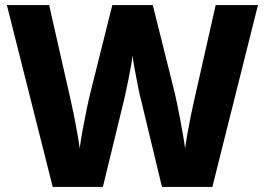

<svg xmlns="http://www.w3.org/2000/svg" viewBox="-20 -734 1040 754"><path d="M993 -714 814 0H616L533 -345Q530 -355 525.5 -377Q521 -399 516 -425Q511 -451 506.5 -475.5Q502 -500 501 -516Q499 -500 494.5 -475.5Q490 -451 485 -425Q480 -399 475 -377Q470 -355 468 -345L384 0H187L7 -714H173L258 -339Q263 -318 270 -283Q277 -248 283.5 -211.5Q290 -175 293 -151Q297 -183 305 -226.5Q313 -270 321.5 -310.5Q330 -351 336 -374L421 -714H580L665 -374Q669 -357 675 -329Q681 -301 687 -268.5Q693 -236 698.5 -205Q704 -174 707 -151Q710 -175 716.5 -211.5Q723 -248 730 -282.5Q737 -317 742 -338L827 -714Z"/></svg>

Font: Noto Sans Myanmar ExtraBold
Style: Regular
Weight: 800
Designer: Monotype Design Team
Foundry: Monotype Imaging Inc.
Version: Version 2.107; ttfautohint (v1.8.4.7-5d5b)